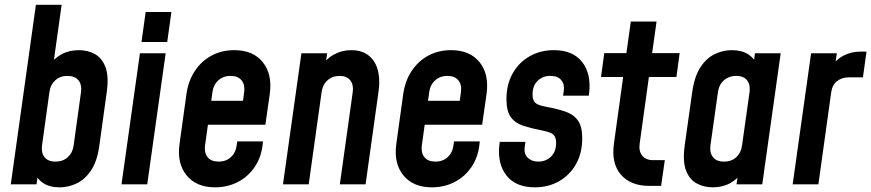

<svg xmlns="http://www.w3.org/2000/svg" viewBox="-20 -770 3640 802"><path d="M229.5 12.5Q187 12.5 160.5 -5.2Q134 -23 122 -55L144 -79.5L132.5 0H25L130 -750H237.5L198 -468L182.5 -493Q204 -525 236.2 -542.8Q268.5 -560.5 310 -560.5Q346.5 -560.5 376.2 -544.2Q406 -528 420.5 -489.8Q435 -451.5 426 -386L395 -162Q386 -96 360.2 -58Q334.5 -20 300 -3.8Q265.5 12.5 229.5 12.5ZM212 -95Q243 -95 263.2 -113.5Q283.5 -132 287.5 -162L318.5 -386Q322.5 -416 307.8 -434.5Q293 -453 261.5 -453Q231 -453 210.8 -434.5Q190.5 -416 186.5 -386L155.5 -162Q151.5 -132 166 -113.5Q180.5 -95 212 -95Z M487.5 0 564.5 -547.5H672L595 0ZM571 -594.5 588.5 -720H696L678.5 -594.5Z M878.5 12.5Q800 12.5 759.2 -37.8Q718.5 -88 730 -169.5L759 -378.5Q767 -433 794.2 -474Q821.5 -515 863.8 -537.8Q906 -560.5 958.5 -560.5Q1037 -560.5 1077.5 -510.5Q1118 -460.5 1107 -378.5L1088.5 -249H833L847 -349H995L1000 -386Q1004 -416 989 -434.5Q974 -453 943 -453Q913 -453 892.2 -434.5Q871.5 -416 867.5 -386L836.5 -162Q832.5 -132 847.2 -113.5Q862 -95 893 -95Q925 -95 945 -114Q965 -133 968.5 -162L971 -179.5H1078.5L1077.5 -169.5Q1072 -114 1044.2 -73Q1016.5 -32 973.5 -9.8Q930.5 12.5 878.5 12.5Z M1162 0 1239 -547.5H1346.5L1335 -465.5L1318 -487Q1340.5 -523 1374 -541.8Q1407.5 -560.5 1447 -560.5Q1511.5 -560.5 1542 -514Q1572.5 -467.5 1561 -386L1507 0H1399.5L1453.5 -386Q1457.5 -416 1443 -434.5Q1428.5 -453 1399 -453Q1368.5 -453 1348 -434.5Q1327.5 -416 1323.5 -386L1269.5 0Z M1784 12.5Q1705.5 12.5 1664.8 -37.8Q1624 -88 1635.5 -169.5L1664.5 -378.5Q1672.5 -433 1699.8 -474Q1727 -515 1769.2 -537.8Q1811.5 -560.5 1864 -560.5Q1942.5 -560.5 1983 -510.5Q2023.5 -460.5 2012.5 -378.5L1994 -249H1738.5L1752.5 -349H1900.5L1905.5 -386Q1909.5 -416 1894.5 -434.5Q1879.5 -453 1848.5 -453Q1818.5 -453 1797.8 -434.5Q1777 -416 1773 -386L1742 -162Q1738 -132 1752.8 -113.5Q1767.5 -95 1798.5 -95Q1830.5 -95 1850.5 -114Q1870.5 -133 1874 -162L1876.5 -179.5H1984L1983 -169.5Q1977.5 -114 1949.8 -73Q1922 -32 1879 -9.8Q1836 12.5 1784 12.5Z M2214 12.5Q2135 12.5 2096 -36.5Q2057 -85.5 2066 -165L2067.5 -177.5H2175L2172 -157.5Q2167.5 -127.5 2184.2 -111.2Q2201 -95 2228.5 -95Q2260.5 -95 2281.8 -116Q2303 -137 2303 -172.5Q2303 -191.5 2296.2 -201.5Q2289.5 -211.5 2277 -216.2Q2264.5 -221 2246.5 -224.5Q2201 -233.5 2167 -244.2Q2133 -255 2114.2 -280Q2095.5 -305 2095.5 -356Q2095.5 -417.5 2121.5 -463.5Q2147.5 -509.5 2192.5 -535Q2237.5 -560.5 2293.5 -560.5Q2373 -560.5 2411.5 -511.2Q2450 -462 2441 -383L2439.5 -370.5H2332L2335 -390.5Q2339 -417 2324.8 -435Q2310.5 -453 2279 -453Q2246.5 -453 2225.5 -432.2Q2204.5 -411.5 2204.5 -376Q2204.5 -356.5 2211.2 -346.5Q2218 -336.5 2230.8 -332Q2243.5 -327.5 2261 -324Q2307.5 -315.5 2341.2 -304Q2375 -292.5 2393.5 -267.5Q2412 -242.5 2412 -192Q2412 -130.5 2386 -84.5Q2360 -38.5 2315.2 -13Q2270.5 12.5 2214 12.5Z M2693 6.5Q2614 6.5 2573.5 -40.5Q2533 -87.5 2544.5 -170.5L2583 -448.5H2490.5L2504 -548H2596.5L2615 -680H2722.5L2704 -548H2819L2805.5 -448.5H2690.5L2652 -170.5Q2647.5 -139 2662.5 -120Q2677.5 -101 2708.5 -101H2757L2741.5 6.5Z M2956.5 12.5Q2920.5 12.5 2890.2 -3.8Q2860 -20 2845.5 -58Q2831 -96 2840 -162L2871.5 -386Q2881 -451.5 2906.2 -489.8Q2931.5 -528 2966 -544.2Q3000.5 -560.5 3036.5 -560.5Q3078.5 -560.5 3105.8 -542.8Q3133 -525 3145 -493L3123 -468L3133.5 -547.5H3241L3164 0H3056.5L3068 -79.5L3083.5 -55Q3062.5 -23 3030.5 -5.2Q2998.5 12.5 2956.5 12.5ZM3004 -95Q3036.5 -95 3056 -113.8Q3075.5 -132.5 3079.5 -162L3111 -386Q3115 -415.5 3100.8 -434.2Q3086.5 -453 3054.5 -453Q3025 -453 3004.2 -435Q2983.5 -417 2979 -386L2947.5 -162Q2943.5 -132.5 2958 -113.8Q2972.5 -95 3004 -95Z M3291 0 3368 -547.5H3475.5L3463 -461.5L3447 -484.5Q3469.5 -519.5 3502.2 -537Q3535 -554.5 3575 -554.5H3599.5L3584.5 -447H3526Q3496.5 -447 3476.2 -430.8Q3456 -414.5 3452 -384.5L3398.5 0Z"/></svg>

Font: Mohave SemiBold
Style: Italic
Weight: 600
Italic angle: -8°
Designer: Gumpita Rahayu
Foundry: Tokotype
Version: Version 2.003